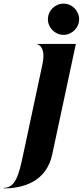

<svg xmlns="http://www.w3.org/2000/svg" viewBox="-109 -828 456 1058"><path d="M-88 207 -89 210C20 210 147 173 179 22L309 -586H94.5V-584.5C98 -584.5 146 -573 125 -474.5L18 27C-5 136 -24 207 -88 207ZM241 -636C288 -636 327 -675 327 -722C327 -769 288 -808 241 -808C194 -808 155 -769 155 -722C155 -675 194 -636 241 -636Z"/></svg>

Font: Beautique Display Medium
Style: Bold
Weight: 900
Italic angle: -12°
Designer: Nhat-Quang Ngo
Version: Version 1.100;Glyphs 3.2.3 (3260)